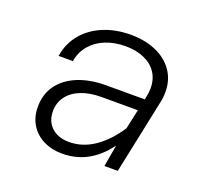

<svg xmlns="http://www.w3.org/2000/svg" viewBox="-104 -678 857 809"><g transform="rotate(20 325.0 -273.0)"><path d="M453 -98Q373 12 250 12Q203 12 166 -6.5Q129 -25 108 -59Q87 -93 87 -139Q87 -196 117 -237Q147 -278 201 -300Q255 -322 327 -322H500L503 -338Q507 -355 507 -374Q507 -415 487 -444.5Q467 -474 431 -489.5Q395 -505 349 -505Q299 -505 259 -489Q219 -473 193 -442.5Q167 -412 160 -370H96Q105 -428 140.5 -470.5Q176 -513 231 -535.5Q286 -558 353 -558Q416 -558 465.5 -536.5Q515 -515 543 -475Q571 -435 571 -381Q571 -354 566 -334L496 0H436ZM260 -44Q321 -44 373.5 -80Q426 -116 469 -181L488 -269H324Q272 -269 233.5 -253.5Q195 -238 174 -209.5Q153 -181 153 -143Q153 -112 167 -89.5Q181 -67 205 -55.5Q229 -44 260 -44Z"/></g></svg>

Font: Azeret Mono Light
Style: Italic
Weight: 300
Italic angle: -12°
Designer: Martin Vácha
Foundry: Displaay
Version: Version 1.000; Glyphs 3.0.3, build 3074